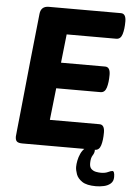

<svg xmlns="http://www.w3.org/2000/svg" viewBox="-59 -744 671 971"><g transform="rotate(5 276.5 -258.5)"><path d="M515 -700Q541 -700 541 -660Q541 -621 533 -595Q525 -569 503 -569H251L235 -424H459Q485 -424 485 -384Q485 -345 477 -319Q469 -293 447 -293H222L204 -131H456Q482 -131 482 -91Q482 -52 474 -26Q466 0 444 0H76Q56 0 48 -7Q40 -14 40 -32Q40 -33 43.5 -68Q47 -103 53 -159Q59 -215 65.5 -281.5Q72 -348 79 -414.5Q86 -481 92 -537Q98 -593 101.5 -626.5Q105 -660 105 -660Q109 -700 149 -700ZM425 -14Q444 -14 444 3Q444 16 435 29.5Q426 43 426 70Q426 90 436 99Q446 108 459.5 110.5Q473 113 484 113Q506 113 520.5 106Q535 99 542 99Q553 99 553 129Q553 150 539.5 162Q526 174 505.5 178.5Q485 183 465 183Q418 183 395 167.5Q372 152 364.5 131Q357 110 357 94Q357 80 360.5 62Q364 44 372 26.5Q380 9 393 -2.5Q406 -14 425 -14Z"/></g></svg>

Font: Asap VF Beta
Style: Italic
Weight: 400
Italic angle: -6°
Designer: Pablo Cosgaya
Foundry: Pablo Cosgaya
Version: Version 1.007